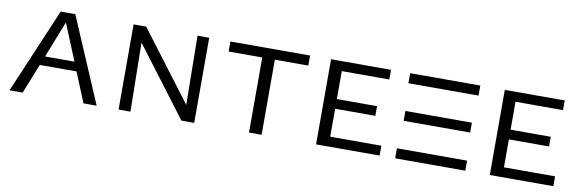

<svg xmlns="http://www.w3.org/2000/svg" viewBox="-40 -750 3129 1035"><g transform="rotate(10 1524.0 -233.0)"><path d="M367 -163H166L101 0H29L227 -466H307L506 0H434ZM347 -213 265 -413 186 -213Z M1040 -466V0H970L685 -377L691 0H626V-466H695L981 -88L976 -466Z M1592 -411H1409V0H1340V-411H1156V-466H1592Z M2055 -54V0H1707V-466H2035V-413H1775V-260H1995V-207H1775V-54Z M2140 -466H2524V-411H2140ZM2150 -261H2514V-207H2150ZM2140 -55H2524V0H2140Z M3006 -54V0H2658V-466H2986V-413H2726V-260H2946V-207H2726V-54Z"/></g></svg>

Font: Ysabeau SC
Style: Regular
Weight: 400
Designer: Christian Thalmann (Catharsis Fonts)
Version: Version 0.003